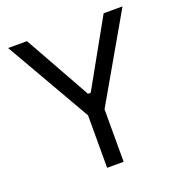

<svg xmlns="http://www.w3.org/2000/svg" viewBox="-127 -809 864 918"><g transform="rotate(-20 305.0 -350.0)"><path d="M263 0V-267L14 -700H110L298 -364H312L500 -700H596L347 -267V0Z"/></g></svg>

Font: Space Grotesk Light
Style: Regular
Weight: 400
Version: Version 2.000